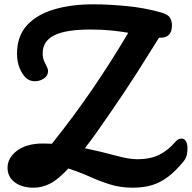

<svg xmlns="http://www.w3.org/2000/svg" viewBox="-20 -866 890 891"><path d="M136 5Q81 5 48 -20.5Q15 -46 15 -87Q15 -134 59.5 -167Q104 -200 179 -200Q200 -200 221 -199Q324 -328 412 -457Q500 -586 575 -714Q540 -720 497 -724.5Q454 -729 400 -729Q285 -729 231.5 -702Q178 -675 178 -619Q178 -598 184.5 -583Q191 -568 197 -557Q203 -546 203 -536Q203 -515 184 -502Q165 -489 142 -489Q118 -489 101 -504Q83 -521 71 -550Q59 -579 59 -617Q59 -699 106 -749.5Q153 -800 233 -823Q313 -846 412 -846Q482 -846 566.5 -838Q651 -830 728 -808Q760 -799 769 -783.5Q778 -768 778 -748Q778 -691 725 -691Q721 -691 718 -691Q669 -612 616 -529Q563 -446 499 -353Q463 -300 432 -256.5Q401 -213 374 -178Q452 -162 514.5 -144.5Q577 -127 617 -127Q676 -127 717.5 -147Q759 -167 795 -209Q803 -218 809.5 -220.5Q816 -223 822 -223Q836 -223 843 -210.5Q850 -198 850 -178Q850 -164 847 -148Q844 -132 831 -116Q794 -71 758.5 -44.5Q723 -18 684 -6.5Q645 5 596 5Q539 5 491 -10Q443 -25 396.5 -46Q350 -67 297 -84Q250 -33 212.5 -14Q175 5 136 5Z"/></svg>

Font: Pacifico
Style: Regular
Weight: 400
Designer: Vernon Adams
Foundry: Vernon Adams
Version: Version 3.010; ttfautohint (v1.8.4.7-5d5b)